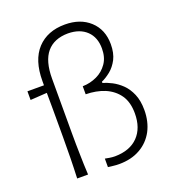

<svg xmlns="http://www.w3.org/2000/svg" viewBox="-136 -852 874 962"><g transform="rotate(-20 301.5 -371.0)"><path d="M334.8 4.3C379 4.3 416.7 -4.8 448.1 -22.9C479.5 -40.5 503.8 -65.7 521 -97.6C537.6 -129.5 546.2 -166.2 546.2 -207.6C546.2 -241 541 -269.5 531 -292.9C521 -316.2 508.1 -335.7 492.4 -351C476.7 -366.2 460 -378.1 442.9 -387.1C425.2 -396.2 409.5 -402.4 394.8 -406.7V-413.3C410.5 -420 426.2 -430 442.9 -443.3C459 -456.2 472.9 -473.8 484.3 -495.2C495.2 -516.7 501 -543.3 501 -574.8C501 -627.1 483.8 -669 450 -700C416.2 -731 371.9 -746.2 317.6 -746.2C255.2 -746.2 206.2 -726.7 170 -688.1C133.8 -649 115.7 -592.4 115.7 -518.1V-495.7H27.6V-449.5L116.2 -455.2C116.7 -424.3 116.7 -393.8 116.7 -362.9C116.7 -331.9 116.7 -301.4 116.7 -270.5V-220.5C116.7 -179.5 116.2 -141.9 115.7 -107.6C115.2 -72.9 113.8 -37.1 112.4 0H170.5C168.6 -37.1 167.1 -72.9 166.7 -107.6C165.7 -141.9 165.2 -179.5 165.2 -220.5V-512.9C165.2 -575.2 178.1 -621.9 203.8 -652.4C229.5 -682.9 267.1 -698.6 317.1 -699C359.5 -698.6 392.4 -686.7 416.2 -663.8C440 -641 451.9 -609.5 451.9 -570C451.9 -538.6 444.8 -512.4 430 -491C415.2 -469.5 396.2 -453.3 372.9 -442.4C349.5 -431.4 323.8 -425.2 296.7 -424.8V-381.9C333.8 -381.4 367.6 -375.2 397.6 -362.9C427.6 -350 451.9 -331 469.5 -305.7C487.1 -280.5 495.7 -247.6 495.7 -208.1C495.7 -156.2 481.4 -115.2 452.4 -85.2C423.3 -55.2 381.9 -40 329 -39.5C319 -39.5 309.5 -40.5 300.5 -41.9C291 -43.3 282.9 -44.8 276.7 -46.2V-1C284.8 0.5 293.8 1.4 304.3 2.4C314.8 3.8 324.8 4.3 334.8 4.3Z"/></g></svg>

Font: Pinar Light
Style: Regular
Weight: 300
Designer: Amin Abedi
Version: Version 2.00;September 9, 2021;FontCreator 13.0.0.2683 64-bi